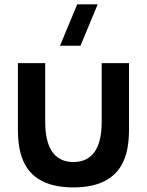

<svg xmlns="http://www.w3.org/2000/svg" viewBox="-20 -822 656 858"><path d="M60 -247C60 -146 76 15.5 308 15.5C540 15.5 556.5 -146 556.5 -247V-540H434.5V-280C434.5 -213.5 423.5 -98 308 -98C193 -98 182 -213.5 182 -280V-540H60ZM248 -617.5H339.5L416.5 -802.5H325Z"/></svg>

Font: Eudonet
Style: Bold
Weight: 700
Designer: Mikhail Sharanda
Foundry: Mikhail Sharanda
Version: Version 4.503;Glyphs 3.1.2 (3151)